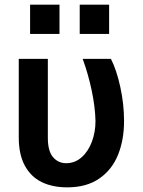

<svg xmlns="http://www.w3.org/2000/svg" viewBox="-20 -800 617 830"><path d="M61.1 -545.5H186.8V-204.5Q186.8 -147 209.2 -120.7Q231.5 -94.5 266.3 -94.5Q303.6 -94.5 332.4 -119.7Q361.2 -144.9 377 -186.8Q392.8 -228.7 392.8 -277Q391.3 -338.8 376.1 -410.3Q360.8 -481.9 337.4 -545.5H459.5Q483.7 -498.6 500 -424.2Q516.3 -349.8 516.3 -277Q516.3 -195.3 490.2 -130.7Q464.1 -66.1 409.1 -28.1Q354 9.9 270.6 9.9Q206.3 9.9 159.4 -13.3Q112.6 -36.6 86.8 -84.9Q61.1 -133.2 61.1 -206ZM237.2 -653.4H110.1V-779.8H237.2ZM451.7 -653.4H324.6V-779.8H451.7Z"/></svg>

Font: Riot Sans
Style: Bold
Weight: 600
Designer: Rasmus Andersson
Foundry: rsms
Version: Version 4.001